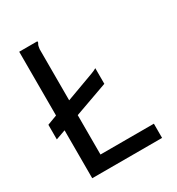

<svg xmlns="http://www.w3.org/2000/svg" viewBox="-153 -721 756 819"><g transform="rotate(-30 225.0 -311.5)"><path d="M63 0V-236L15 -219V-291L63 -309V-623H151Q153 -622 153 -620Q153 -616 149.5 -611Q146 -606 144 -589V-337L283 -388Q291 -391 297.5 -394Q304 -397 309 -400V-323L144 -264V-70H407V0Z"/></g></svg>

Font: Inconsolata SemiCondensed Medium
Style: Regular
Weight: 500
Width: 4
Monospace: yes
Designer: Raph Levien, Cyreal, Brenton Simpson
Foundry: Raph Levien, Cyreal, Google
Version: Version 3.001; ttfautohint (v1.8.2.53-6de2)